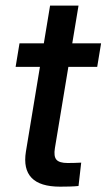

<svg xmlns="http://www.w3.org/2000/svg" viewBox="-20 -681 390 702"><path d="M349.6 -522.5 335.4 -436.5H37.1L51.3 -522.5ZM163.1 -660.6H267.1L180.7 -139.2Q175.8 -109.4 186.3 -97.2Q196.8 -85 227.5 -85Q238.3 -85 252.4 -85.4Q266.6 -85.9 276.9 -86.4L267.1 -1Q253.4 0.5 235.1 1Q216.8 1.5 199.7 1.5Q126.5 1.5 95.5 -30.8Q64.5 -63 74.7 -126.5Z"/></svg>

Font: Inter 28pt Medium
Style: Italic
Weight: 500
Italic angle: -9.3988°
Designer: Rasmus Andersson
Foundry: rsms
Version: Version 4.001;git-66647c0bb